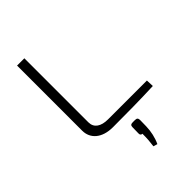

<svg xmlns="http://www.w3.org/2000/svg" viewBox="-273 -806 1191 1191"><g transform="rotate(-45 322.5 -210.0)"><path d="M174 -690H110V-119C110 -50 163 1 261 1C379 1 499 0 616 -5L614 -55H273C212 -55 174 -80 174 -128ZM369 66C353 66 346 71 346 87L345 140C344 152 351 159 361 159C361 202 359 226 354 262L381 270C399 232 409 187 410 143L411 87C410 71 404 66 387 66Z"/></g></svg>

Font: Exo 2 Light Expanded
Style: Regular
Weight: 300
Width: 7
Designer: Natanael Gama
Version: Version 1.001;PS 001.001;hotconv 1.0.70;makeotf.lib2.5.58329